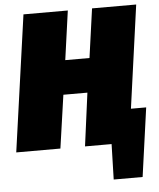

<svg xmlns="http://www.w3.org/2000/svg" viewBox="-67 -748 809 979"><g transform="rotate(-5 338.0 -258.5)"><path d="M594 -171H672L623 181H475L480 0H344L380 -272H257L218 0H-8L90 -698H317L282 -447H406L441 -698H667Z"/></g></svg>

Font: Fira Sans Ultra
Style: Italic
Weight: 950
Italic angle: -8°
Designer: Carrois Corporate & Edenspiekermann AG
Foundry: Carrois Corporate GbR & Edenspiekermann AG
Version: Version 4.203;PS 004.203;hotconv 1.0.88;makeotf.lib2.5.64775